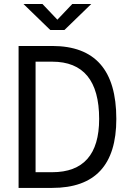

<svg xmlns="http://www.w3.org/2000/svg" viewBox="-20 -918 626 938"><path d="M70.8 0H234.9C444.3 0 548.3 -111.8 548.3 -336.9C548.3 -575.7 444.3 -693.4 234.9 -693.4H70.8ZM153.8 -76.7V-616.7H234.9C387.2 -616.7 464.4 -523.9 464.4 -336.9C464.4 -163.1 387.2 -76.7 234.9 -76.7ZM225.6 -771.5H294.9L425.8 -898.4H333L260.3 -821.8L187.5 -898.4H94.7Z"/></svg>

Font: Cascadia Code SemiLight
Style: Regular
Weight: 350
Monospace: yes
Designer: Aaron Bell
Foundry: Saja Typeworks
Version: Version 2404.023